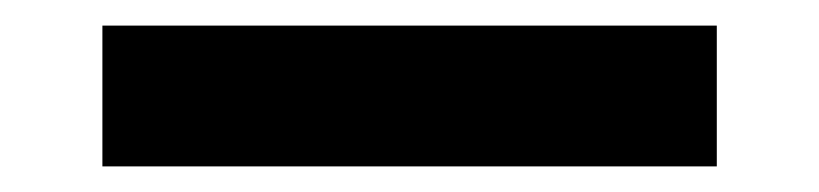

<svg xmlns="http://www.w3.org/2000/svg" viewBox="-20 34 640 150"><path d="M60 164V54H540V164Z"/></svg>

Font: TypoPRO Source Code Pro
Style: Bold
Weight: 700
Monospace: yes
Designer: Paul D. Hunt, Teo Tuominen
Foundry: Adobe Systems Incorporated
Version: Version 2.010;PS 1.0;hotconv 1.0.84;makeotf.lib2.5.63406